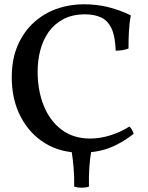

<svg xmlns="http://www.w3.org/2000/svg" viewBox="-20 -705 690 898"><path d="M357 9Q262 9 190 -35.5Q118 -80 76.5 -159.5Q35 -239 35 -343Q35 -429 63 -493Q91 -557 138.5 -600Q186 -643 246 -664Q306 -685 371 -685Q432 -685 485 -672Q538 -659 592 -633Q585 -598 583 -558.5Q581 -519 581 -478Q568 -473 553 -470.5Q538 -468 521 -468Q519 -536 501 -573Q483 -610 451.5 -624Q420 -638 378 -638Q319 -638 276.5 -615.5Q234 -593 207.5 -555.5Q181 -518 168.5 -470Q156 -422 156 -370Q156 -282 184.5 -211Q213 -140 268 -98.5Q323 -57 402 -57Q448 -57 496 -72Q544 -87 585 -113Q592 -108 597.5 -97.5Q603 -87 605 -79Q549 -35 491.5 -13Q434 9 357 9ZM327 168Q328 120 324 76Q320 32 314 -4H408Q401 32 398 76Q395 120 396 168Q381 173 362 173Q343 173 327 168Z"/></svg>

Font: Vollkorn Medium
Style: Regular
Weight: 500
Designer: Friedrich Althausen
Foundry: Friedrich Althausen
Version: Version 5.000